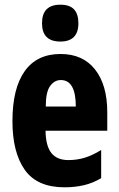

<svg xmlns="http://www.w3.org/2000/svg" viewBox="-20 -788 505 818"><path d="M238 -558Q333 -558 385 -492Q437 -426 437 -310V-231H174Q175 -166 199 -136Q223 -106 271 -106Q308 -106 341 -116Q374 -126 411 -149V-29Q376 -8 337.5 1Q299 10 255 10Q138 10 85.5 -64.5Q33 -139 33 -272Q33 -411 85 -484.5Q137 -558 238 -558ZM239 -447Q212 -447 193.5 -421.5Q175 -396 175 -334H303Q303 -447 239 -447ZM237 -768Q277 -768 295.5 -748Q314 -728 314 -689Q314 -611 237 -611Q159 -611 159 -689Q159 -768 237 -768Z"/></svg>

Font: Noto Sans Tamil ExtraCondensed ExtraBold
Style: Regular
Weight: 800
Width: 2
Designer: Jelle Bosma - Monotype Design Team
Foundry: Monotype Imaging Inc.
Version: Version 2.004; ttfautohint (v1.8.4.7-5d5b)